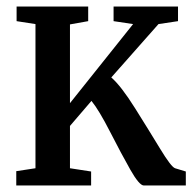

<svg xmlns="http://www.w3.org/2000/svg" viewBox="-20 -570 591 590"><path d="M551 0H422Q408 0 380.5 -48.5Q353 -97 318.5 -164.5Q284 -232 261 -260L195 -183V-53L260 -43V0H30V-44L89 -53V-496L31 -505V-550H251V-505L195 -495V-253L389 -496L329 -505V-550H527V-505L467 -496L322 -332Q352 -306 395 -237.5Q438 -169 472 -113Q506 -57 518 -53L551 -43Z"/></svg>

Font: Aikya SemiBold
Style: Regular
Weight: 600
Designer: Neelakash Kshetrimayum (Latin subset based on Merriweather by Eben Sorkin)
Foundry: Brand New Type
Version: Version 1.00 b005